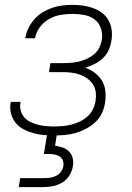

<svg xmlns="http://www.w3.org/2000/svg" viewBox="-20 -548 540 788"><path d="M202 8Q180 8 158 6Q136 4 115 -2Q94 -8 75.5 -18Q57 -28 44 -44Q31 -60 25.5 -81Q20 -102 23 -124Q24 -126 24 -127Q24 -128 24 -130H64Q64 -129 64 -128Q64 -127 64 -126Q61 -109 65.5 -93Q70 -77 80.5 -65.5Q91 -54 105.5 -47Q120 -40 136 -36Q152 -32 168.5 -30.5Q185 -29 202 -29Q219 -29 237 -30.5Q255 -32 272.5 -36.5Q290 -41 307 -49Q324 -57 338 -69Q352 -81 360.5 -98Q369 -115 372 -132Q375 -151 373 -169Q371 -187 361.5 -201.5Q352 -216 338 -226Q324 -236 307 -242Q290 -248 272 -250Q254 -252 235 -252H181L187 -289H242Q258 -289 274 -290.5Q290 -292 306 -296Q322 -300 338 -307.5Q354 -315 367 -326Q380 -337 387.5 -352.5Q395 -368 398 -384Q402 -409 394 -432Q386 -455 368 -468.5Q350 -482 326 -486.5Q302 -491 277 -491Q253 -491 229 -487Q205 -483 182.5 -470.5Q160 -458 144 -437Q128 -416 124 -392Q124 -392 124 -391.5Q124 -391 124 -391H84Q84 -392 84 -392Q84 -392 84 -393Q87 -413 97 -433Q107 -453 121.5 -469.5Q136 -486 155 -497.5Q174 -509 194.5 -516Q215 -523 236 -525.5Q257 -528 277 -528Q300 -528 321.5 -525Q343 -522 363 -514.5Q383 -507 399.5 -494.5Q416 -482 426 -463.5Q436 -445 438.5 -423.5Q441 -402 437 -380Q434 -360 425.5 -341.5Q417 -323 401.5 -308.5Q386 -294 367.5 -285Q349 -276 330 -270Q352 -262 370 -248.5Q388 -235 399 -216Q410 -197 412.5 -173.5Q415 -150 411 -126Q408 -104 398 -83Q388 -62 370.5 -46Q353 -30 332 -19Q311 -8 289.5 -2Q268 4 246 6Q224 8 202 8ZM57 220 63 183H163Q175 183 187.5 181Q200 179 211.5 173Q223 167 230.5 156.5Q238 146 240 134Q242 122 238 111Q234 100 224.5 94Q215 88 203.5 86Q192 84 180 84H160L174 0H214L206 50Q222 52 237.5 57.5Q253 63 264 74.5Q275 86 278.5 102Q282 118 279 135Q276 154 264.5 172.5Q253 191 235 201.5Q217 212 197 216Q177 220 157 220Z"/></svg>

Font: Iosevka SS04 Extralight
Style: Italic
Weight: 200
Italic angle: -9°
Monospace: yes
Designer: Belleve Invis
Foundry: Belleve Invis
Version: Version 19.0.0; ttfautohint (v1.8.4)